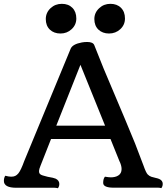

<svg xmlns="http://www.w3.org/2000/svg" viewBox="-28 -976 866 998"><path d="M0 0ZM517.6 -57.6Q538.1 -54.2 548.3 -54.2Q558.6 -54.2 568.6 -56.4Q578.6 -58.6 586.4 -63.5Q604 -74.2 604 -97.2Q604 -116.2 592.3 -139.6L546.4 -253.4H237.3L182.6 -114.7Q174.8 -95.7 174.8 -87.2Q174.8 -78.6 177.5 -74.5Q180.2 -70.3 185.8 -67.4Q191.4 -64.5 199.7 -62.5L219.7 -57.1Q252 -51.8 261.2 -47.4Q280.3 -38.1 280.3 -20Q280.3 -6.8 272.9 2.4Q263.7 0 255.9 0H57.1Q-7.8 0 -7.8 -35.6Q-7.8 -52.2 -0.5 -62.5Q17.6 -57.6 30 -57.6Q42.5 -57.6 51 -61.5Q59.6 -65.4 67.4 -74.7Q80.6 -90.8 98.1 -139.2L339.4 -723.1Q349.6 -746.6 397.5 -755.4Q410.6 -757.8 425.3 -757.8Q455.1 -757.8 461.9 -741.7L510.7 -619.6Q651.9 -286.6 673.8 -231L717.8 -115.7Q731 -78.1 739.7 -69.3Q748.5 -60.5 758.8 -57.1Q769 -53.7 780 -51.5Q791 -49.3 799.3 -45.9Q817.9 -37.6 817.9 -20.5Q817.9 -7.3 810.5 2Q801.3 -0.5 793.9 -0.5H561Q536.1 -0.5 522.2 -6.6Q508.3 -12.7 508.3 -25.4Q508.3 -47.4 517.6 -57.6ZM518.1 -322.8 390.1 -639.2 264.6 -322.8ZM538.6 -801.8Q522 -801.8 508.1 -806.9Q494.1 -812 483.9 -821.8Q462.4 -842.3 462.4 -877Q462.4 -910.2 487.8 -933.6Q511.7 -956.1 545.9 -956.1Q580.1 -956.1 600.8 -935.5Q621.6 -915 621.6 -879.9Q621.6 -846.7 597.2 -824.2Q572.8 -801.8 538.6 -801.8ZM286.1 -801.8Q269.5 -801.8 255.6 -806.9Q241.7 -812 231.4 -821.8Q210 -842.3 210 -877Q210 -910.2 234.9 -933.6Q259.3 -956.1 293.5 -956.1Q327.6 -956.1 348.1 -935.5Q368.7 -915 368.7 -879.9Q368.7 -846.7 344.2 -824.2Q320.3 -801.8 286.1 -801.8Z"/></svg>

Font: Quando
Style: Regular
Weight: 400
Version: Version 1.002